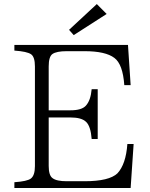

<svg xmlns="http://www.w3.org/2000/svg" viewBox="-20 -935 739 945"><path d="M50.8 -713.9H609.9L623 -516.1H591.8Q584.5 -619.1 543 -649.9Q499.5 -683.1 396 -683.1H308.6Q257.8 -683.1 237.8 -668.9Q219.7 -655.8 219.7 -607.9V-392.1H326.7Q381.3 -392.1 401.9 -414.1Q426.3 -439.9 431.2 -496.1H460.9V-251H431.2Q426.3 -314 403.8 -335Q381.8 -356.9 326.7 -356.9H219.7V-118.2Q219.7 -71.3 238.8 -58.1Q258.3 -43 308.6 -43H396Q517.6 -43 558.1 -82Q599.6 -126.5 606.9 -226.1H637.7L623 -9.8H50.8V-38.1Q113.8 -42.5 131.8 -56.2Q151.9 -71.3 151.9 -117.2V-607.9Q151.9 -654.8 132.8 -668Q113.3 -681.6 50.8 -686ZM456.5 -915 504.9 -866.2 342.8 -762.2 319.8 -788.1Z"/></svg>

Font: I.Ming
Style: Regular
Weight: 400
Designer: Ichiten Fonts Project
Version: Version 5.10 Mar 24, 2018